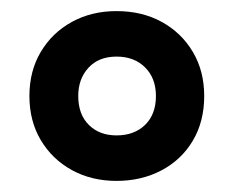

<svg xmlns="http://www.w3.org/2000/svg" viewBox="-20 -744 422 346"><path d="M190 -418Q145 -418 109.5 -437.5Q74 -457 53.5 -491.5Q33 -526 33 -571Q33 -616 53.5 -650.5Q74 -685 109.5 -704.5Q145 -724 190 -724Q236 -724 271.5 -704.5Q307 -685 327.5 -650.5Q348 -616 348 -571Q348 -525 327.5 -490.5Q307 -456 271 -437Q235 -418 190 -418ZM190 -500Q222 -500 241.5 -519Q261 -538 261 -571Q261 -603 241.5 -622.5Q222 -642 190 -642Q158 -642 139.5 -622Q121 -602 121 -571Q121 -538 140 -519Q159 -500 190 -500Z"/></svg>

Font: Noto Sans Condensed
Style: Bold Italic
Weight: 700
Width: 3
Italic angle: -12°
Designer: Monotype Design Team
Foundry: Monotype Imaging Inc.
Version: Version 2.013; ttfautohint (v1.8.4.7-5d5b)